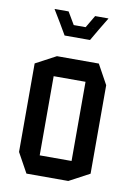

<svg xmlns="http://www.w3.org/2000/svg" viewBox="-81 -754 560 807"><g transform="rotate(10 199.0 -351.0)"><path d="M131 -423.1V-508.3H308.7L355 -424.1V-423.1ZM89.4 0 43 -84.2V-85.2H267V0ZM43 -85.2V-462L130 -508.3H131V-85.2ZM267 0V-423.1H355V-46.4L268 0ZM227.6 -649.3 258.8 -702.1H315.4V-701.1L284.2 -649.3ZM117.4 -649.3 86.2 -700.8V-702.1H145.6L176.8 -649.3ZM146.6 -599.4 117.4 -649.3H284.2L255.1 -599.4Z"/></g></svg>

Font: Foldit Thin
Style: Regular
Weight: 100
Designer: Sophia Tai
Foundry: Sophia Tai
Version: Version 1.003